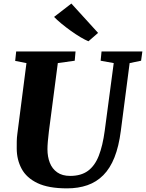

<svg xmlns="http://www.w3.org/2000/svg" viewBox="-20 -1026 803 1056"><path d="M693 -679 644.5 -306Q633.5 -220.5 609.5 -160.2Q585.5 -100 548.2 -62.5Q511 -25 461 -7.5Q411 10 348.5 10Q246.5 10 186 -19Q125.5 -48 98.8 -98Q72 -148 72 -209.5Q72 -228.5 72.2 -248.8Q72.5 -269 75.5 -290.5L125.5 -679L63.5 -691L69 -743H395.5L391 -692L298 -679L249 -304Q245.5 -275 243.2 -249.2Q241 -223.5 241 -205.5Q241 -164 254 -130.8Q267 -97.5 294.8 -78Q322.5 -58.5 366 -58.5Q426 -58.5 464 -86.5Q502 -114.5 523.5 -169.8Q545 -225 556 -307L605.5 -679L533.5 -692L538.5 -743H763L756 -692ZM466.5 -799Q449 -806 423.2 -821.2Q397.5 -836.5 369.5 -856.5Q341.5 -876.5 317 -896.8Q292.5 -917 277.5 -933L372.5 -1006.5L519.5 -845Z"/></svg>

Font: Merriweather 24pt Black
Style: Italic
Weight: 900
Italic angle: -7.8°
Designer: Eben Sorkin
Foundry: Eben Sorkin
Version: Version 2.101